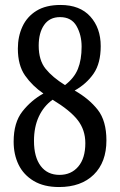

<svg xmlns="http://www.w3.org/2000/svg" viewBox="-20 -744 482 774"><path d="M218 10Q157 10 116 -14.5Q75 -39 55 -80Q35 -121 35 -173Q35 -250 70.5 -295Q106 -340 155 -367Q110 -398 81 -439.5Q52 -481 52 -548Q52 -597 70.5 -637Q89 -677 127 -700.5Q165 -724 224 -724Q302 -724 344 -677.5Q386 -631 386 -558Q386 -489 357.5 -447.5Q329 -406 281 -379Q339 -346 374 -301.5Q409 -257 409 -178Q409 -90 358 -40Q307 10 218 10ZM242 -401Q279 -429 294 -466Q309 -503 309 -556Q309 -603 288.5 -639Q268 -675 222 -675Q180 -675 158 -643.5Q136 -612 136 -560Q136 -501 164 -466.5Q192 -432 242 -401ZM220 -39Q267 -39 295.5 -72.5Q324 -106 324 -167Q324 -220 293.5 -259.5Q263 -299 192 -342Q156 -316 136.5 -274Q117 -232 117 -176Q117 -111 144 -75Q171 -39 220 -39Z"/></svg>

Font: Noto Serif Thai ExtraCondensed
Style: Regular
Weight: 400
Width: 2
Designer: Monotype Design Team
Foundry: Monotype Imaging Inc.
Version: Version 2.002; ttfautohint (v1.8.4.7-5d5b)